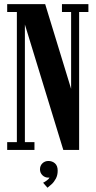

<svg xmlns="http://www.w3.org/2000/svg" viewBox="-20 -720 459 922"><path d="M14.5 0V-37.5H61V-662.5H14.5V-700H197L328 -272H321.5V-662.5H277.5V-700H404.5V-662.5H360V0H284L91.5 -628.5H99.5V-37.5H145.5V0ZM208 181.5 187 157.5Q192 155.5 203.2 147.8Q214.5 140 217.5 132.5Q216.5 133 212 133Q195.5 133 183.8 121.5Q172 110 172 93Q172 75.5 183.8 64.2Q195.5 53 212.5 53Q231 53 244 64.5Q257 76 257 99.5Q257 121.5 248.2 137.8Q239.5 154 228 164.5Q216.5 175 208 181.5Z"/></svg>

Font: Imbue Thin 10pt
Style: Bold
Weight: 700
Version: Version 1.102